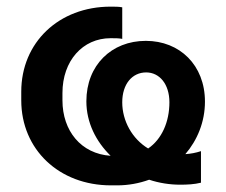

<svg xmlns="http://www.w3.org/2000/svg" viewBox="-20 -549 681 578"><path d="M585 -94C570 -89 554 -86 538 -85C574 -127 597 -182 597 -243C597 -353 521 -426 419 -426C316 -426 240 -353 240 -244C240 -180 269 -123 313 -80C224 -86 168 -155 168 -247V-269C168 -366 229 -434 313 -434C326 -434 338 -434 348 -432V-527C338 -529 326 -529 313 -529C157 -529 44 -421 44 -273V-247C44 -99 158 9 314 9H333C366 9 399 3 429 -8C459 2 491 7 522 7C544 7 565 6 585 1ZM426 -102C378 -131 348 -185 348 -241C348 -296 378 -331 420 -331C460 -331 490 -296 490 -241C490 -182 467 -130 426 -102Z"/></svg>

Font: Fixel Display SemiBold
Style: Regular
Weight: 600
Designer: AlfaBravo + MacPaw
Foundry: Kyrylo Tkachov, Marchela Mozhyna, Serhii Makarenko, Maria Weinstein, Zakhar Kryvoshyya
Version: Version 1.211